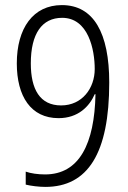

<svg xmlns="http://www.w3.org/2000/svg" viewBox="-20 -815 501 754"><path d="M409 -491C409 -685 348 -795 223 -795C110 -795 46 -704 46 -566C46 -437 101 -351 210 -351C287 -351 331 -397 352 -445H355C351 -251 292 -130 157 -130C129 -130 101 -134 81 -141V-90C101 -85 133 -81 158 -81C325 -81 409 -213 409 -491ZM224 -745C327 -745 352 -620 352 -544C352 -469 303 -401 220 -401C137 -401 101 -464 101 -566C101 -683 145 -745 224 -745Z"/></svg>

Font: Noto Sans Kannada UI Condensed Light
Style: Regular
Weight: 300
Width: 3
Designer: Jelle Bosma - Monotype Design Team
Foundry: Monotype Imaging Inc.
Version: Version 2.005